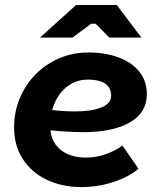

<svg xmlns="http://www.w3.org/2000/svg" viewBox="-20 -740 649 772"><path d="M36.6 -227.2Q36.6 -309.8 76.4 -379.3Q116.2 -448.8 184.8 -488.9Q253.4 -529 335.6 -529Q402.4 -529 455.8 -509.5Q509.2 -490 539.8 -452.4Q570.4 -414.8 570.4 -361.2Q570.4 -286.6 502 -247.6Q433.6 -208.6 313.8 -208.6Q231.4 -208.6 124.2 -223L136.4 -304.2Q217 -292 280.6 -292Q347 -292 386.9 -307.6Q426.8 -323.2 426.8 -355.2Q426.8 -377 416 -391.5Q405.2 -406 384 -413Q362.8 -420 333.2 -420Q289.2 -420 254.7 -395.4Q220.2 -370.8 200.9 -328.4Q181.6 -286 181.6 -235.8Q181.6 -174 220.8 -140.2Q260 -106.4 325.6 -106.4Q366.2 -106.4 404.3 -119.7Q442.4 -133 472.2 -154.8L536.8 -61.6Q498.2 -28.6 436.1 -8.2Q374 12.2 306.8 12.2Q228.8 12.2 167.2 -17.6Q105.6 -47.4 71.1 -101.4Q36.6 -155.4 36.6 -227.2ZM419.6 -588.8 364.6 -644.6H346.6L271.2 -588.8H140.8L286 -720H449.6L548.4 -588.8Z"/></svg>

Font: Fixel Italic Variable Display Thin
Style: Italic
Weight: 100
Italic angle: -10°
Designer: AlfaBravo + MacPaw
Foundry: Kyrylo Tkachov, Marchela Mozhyna, Serhii Makarenko, Maria Weinstein, Zakhar Kryvoshyya
Version: Version 1.210;Glyphs 3.2 (3217)